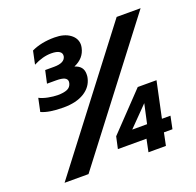

<svg xmlns="http://www.w3.org/2000/svg" viewBox="-124 -841 994 972"><g transform="rotate(-20 372.5 -354.5)"><path d="M70 -379 85 -450Q104 -440 132 -434.5Q160 -429 184 -429Q215 -429 234 -437Q253 -445 258 -466Q259 -469 259 -474Q259 -488 245 -495Q231 -502 200 -502H151L166 -570H214Q271 -570 278 -603Q281 -620 267 -629.5Q253 -639 223 -639Q177 -639 127 -613L142 -684Q194 -709 266 -709Q318 -709 349 -686.5Q380 -664 380 -629Q380 -623 378 -613Q367 -560 311 -536Q356 -523 356 -480Q356 -466 354 -459Q344 -413 301 -386.5Q258 -360 189 -360Q111 -360 70 -379ZM598 -699H727L192 0H63ZM529 -68H375L389 -132L577 -329H678L637 -136H683L669 -68H623L609 0H515ZM557 -136 580 -241 477 -136Z"/></g></svg>

Font: Prompt Medium
Style: Italic
Weight: 500
Italic angle: -12°
Designer: Katatrad Team
Foundry: CadsonDemak
Version: Version 1.001